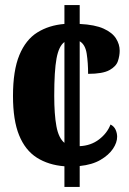

<svg xmlns="http://www.w3.org/2000/svg" viewBox="-20 -734 506 754"><path d="M233 -81Q170 -86 124.5 -115Q79 -144 55 -203Q31 -262 31 -357Q31 -457 56 -517.5Q81 -578 126.5 -606.5Q172 -635 233 -640V-714H293V-640Q353 -637 387 -621.5Q421 -606 435.5 -583Q450 -560 450 -535Q450 -515 443 -494Q436 -473 409.5 -458.5Q383 -444 326 -444Q326 -487 320.5 -523Q315 -559 293 -572V-160Q337 -162 369 -186.5Q401 -211 414 -245Q428 -238 434 -224.5Q440 -211 440 -197Q440 -174 423.5 -149.5Q407 -125 374.5 -106Q342 -87 293 -82V0H233ZM233 -569Q211 -553 202 -504.5Q193 -456 193 -358Q193 -285 201.5 -238.5Q210 -192 233 -173Z"/></svg>

Font: Noto Serif Sinhala ExtraCondensed Black
Style: Regular
Weight: 900
Width: 2
Designer: Jelle Bosma - Monotype Design Team
Foundry: Monotype Imaging Inc.
Version: Version 2.007; ttfautohint (v1.8.4.7-5d5b)